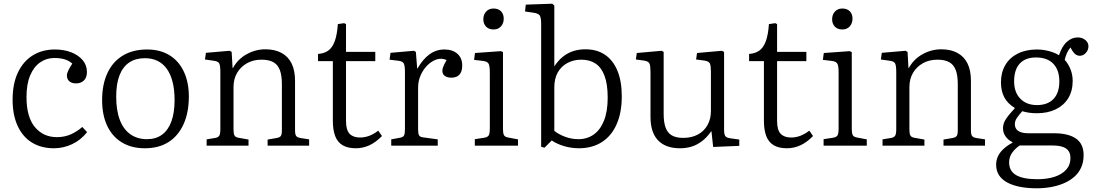

<svg xmlns="http://www.w3.org/2000/svg" viewBox="-20 -786 5899 1036"><path d="M271 14Q202 14 152 -17Q102 -48 75 -107Q48 -166 48 -248Q48 -334 76.5 -394.5Q105 -455 156.5 -487Q208 -519 276 -519Q326 -519 365 -503.5Q404 -488 426.5 -461Q449 -434 449 -398Q449 -377 441.5 -363.5Q434 -350 420.5 -343Q407 -336 391 -336Q366 -336 353.5 -348Q341 -360 341 -378Q341 -390 348 -404.5Q355 -419 370 -443Q352 -459 328.5 -466Q305 -473 273 -473Q230 -473 196 -449Q162 -425 142.5 -378.5Q123 -332 123 -263Q123 -154 168.5 -100Q214 -46 287 -46Q328 -46 362 -61Q396 -76 424 -101L450 -73Q416 -30 369 -8Q322 14 271 14Z M761 14Q689 14 637 -18Q585 -50 558 -108Q531 -166 531 -246Q531 -330 559.5 -391.5Q588 -453 642.5 -486Q697 -519 774 -519Q844 -519 894.5 -488Q945 -457 972 -399.5Q999 -342 999 -265Q999 -179 970.5 -116Q942 -53 889.5 -19.5Q837 14 761 14ZM773 -35Q821 -35 854 -59Q887 -83 904.5 -130Q922 -177 922 -246Q922 -301 911.5 -343Q901 -385 880.5 -414Q860 -443 830 -457.5Q800 -472 762 -472Q712 -472 677.5 -449Q643 -426 625 -380Q607 -334 607 -265Q607 -190 626.5 -139Q646 -88 683.5 -61.5Q721 -35 773 -35Z M1095 0V-34L1143 -42Q1158 -45 1163.5 -54.5Q1169 -64 1169 -90V-396Q1169 -432 1163 -443.5Q1157 -455 1135 -458L1086 -465L1091 -501L1219 -512L1230 -506L1235 -419H1237Q1263 -467 1311 -493.5Q1359 -520 1412 -520Q1463 -520 1499 -500.5Q1535 -481 1553.5 -443.5Q1572 -406 1572 -350V-83Q1572 -61 1578 -52.5Q1584 -44 1603 -41L1648 -34V0H1424V-33L1471 -41Q1489 -44 1495 -52Q1501 -60 1501 -83V-332Q1501 -379 1490 -408Q1479 -437 1455 -450.5Q1431 -464 1391 -464Q1347 -464 1313 -445Q1279 -426 1259.5 -393Q1240 -360 1240 -316V-87Q1240 -65 1245 -55.5Q1250 -46 1265 -43L1321 -33V0Z M1900 14Q1856 14 1828.5 -2.5Q1801 -19 1788.5 -52Q1776 -85 1776 -134V-456H1696V-495Q1728 -497 1750.5 -512.5Q1773 -528 1786 -563Q1799 -598 1803 -656L1837 -661L1847 -656V-506H2005V-456H1847V-134Q1847 -84 1866.5 -64Q1886 -44 1922 -44Q1948 -44 1972 -53Q1996 -62 2021 -81L2041 -52Q2008 -18 1973 -2Q1938 14 1900 14Z M2091 0V-34L2139 -43Q2155 -46 2160 -55Q2165 -64 2165 -90V-396Q2165 -431 2159 -443Q2153 -455 2131 -458L2082 -464L2087 -501L2213 -512L2224 -506L2231 -417H2233Q2261 -466 2297 -492.5Q2333 -519 2378 -519Q2422 -519 2448 -496Q2474 -473 2474 -433Q2474 -410 2467 -395.5Q2460 -381 2447 -374Q2434 -367 2415 -367Q2393 -367 2380 -376.5Q2367 -386 2367 -404Q2367 -412 2369.5 -420Q2372 -428 2377 -438.5Q2382 -449 2390 -462Q2363 -474 2336.5 -465.5Q2310 -457 2287 -434.5Q2264 -412 2250 -380.5Q2236 -349 2236 -314V-88Q2236 -65 2241 -56Q2246 -47 2262 -45L2342 -34V0Z M2542 0V-35L2594 -43Q2611 -46 2617 -55.5Q2623 -65 2623 -93V-394Q2623 -430 2616.5 -442Q2610 -454 2588 -457L2538 -463L2543 -500L2683 -510L2694 -505V-89Q2694 -68 2699 -57.5Q2704 -47 2722 -44L2775 -34V0ZM2643 -627Q2617 -627 2602.5 -642.5Q2588 -658 2588 -682Q2588 -707 2603 -723.5Q2618 -740 2643 -740Q2669 -740 2683.5 -725Q2698 -710 2698 -685Q2698 -661 2683.5 -644Q2669 -627 2643 -627Z M2918 11 2900 6V-655Q2900 -692 2892 -703Q2884 -714 2855 -718L2813 -724L2817 -761L2960 -766L2971 -756V-432V-428Q2993 -461 3018.5 -481Q3044 -501 3074 -510.5Q3104 -520 3139 -520Q3201 -520 3244.5 -490.5Q3288 -461 3311.5 -404.5Q3335 -348 3335 -266Q3335 -178 3307 -115Q3279 -52 3227 -19Q3175 14 3104 14Q3064 14 3025.5 3Q2987 -8 2957 -28ZM3101 -35Q3148 -35 3183.5 -60Q3219 -85 3239 -135Q3259 -185 3259 -259Q3259 -332 3242 -377Q3225 -422 3193.5 -443Q3162 -464 3117 -464Q3075 -464 3041.5 -446Q3008 -428 2989.5 -395Q2971 -362 2971 -315V-80Q2996 -60 3030.5 -47.5Q3065 -35 3101 -35Z M3649 14Q3572 14 3531 -28.5Q3490 -71 3490 -155V-397Q3490 -429 3485 -442Q3480 -455 3456 -459L3411 -465L3416 -500L3550 -512L3561 -506V-172Q3561 -126 3571.5 -97.5Q3582 -69 3605 -55.5Q3628 -42 3666 -42Q3712 -42 3745.5 -60Q3779 -78 3797.5 -111Q3816 -144 3816 -187V-397Q3816 -429 3811 -442Q3806 -455 3782 -459L3736 -465L3741 -500L3875 -512L3887 -506V-87Q3887 -61 3893.5 -52Q3900 -43 3919 -40L3969 -33V1L3828 7L3819 -77H3817Q3794 -44 3767.5 -24Q3741 -4 3712 5Q3683 14 3649 14Z M4226 14Q4182 14 4154.5 -2.5Q4127 -19 4114.5 -52Q4102 -85 4102 -134V-456H4022V-495Q4054 -497 4076.5 -512.5Q4099 -528 4112 -563Q4125 -598 4129 -656L4163 -661L4173 -656V-506H4331V-456H4173V-134Q4173 -84 4192.5 -64Q4212 -44 4248 -44Q4274 -44 4298 -53Q4322 -62 4347 -81L4367 -52Q4334 -18 4299 -2Q4264 14 4226 14Z M4424 0V-35L4476 -43Q4493 -46 4499 -55.5Q4505 -65 4505 -93V-394Q4505 -430 4498.5 -442Q4492 -454 4470 -457L4420 -463L4425 -500L4565 -510L4576 -505V-89Q4576 -68 4581 -57.5Q4586 -47 4604 -44L4657 -34V0ZM4525 -627Q4499 -627 4484.5 -642.5Q4470 -658 4470 -682Q4470 -707 4485 -723.5Q4500 -740 4525 -740Q4551 -740 4565.5 -725Q4580 -710 4580 -685Q4580 -661 4565.5 -644Q4551 -627 4525 -627Z M4742 0V-34L4790 -42Q4805 -45 4810.5 -54.5Q4816 -64 4816 -90V-396Q4816 -432 4810 -443.5Q4804 -455 4782 -458L4733 -465L4738 -501L4866 -512L4877 -506L4882 -419H4884Q4910 -467 4958 -493.5Q5006 -520 5059 -520Q5110 -520 5146 -500.5Q5182 -481 5200.5 -443.5Q5219 -406 5219 -350V-83Q5219 -61 5225 -52.5Q5231 -44 5250 -41L5295 -34V0H5071V-33L5118 -41Q5136 -44 5142 -52Q5148 -60 5148 -83V-332Q5148 -379 5137 -408Q5126 -437 5102 -450.5Q5078 -464 5038 -464Q4994 -464 4960 -445Q4926 -426 4906.5 -393Q4887 -360 4887 -316V-87Q4887 -65 4892 -55.5Q4897 -46 4912 -43L4968 -33V0Z M5574 230Q5526 230 5486 222.5Q5446 215 5416.5 199.5Q5387 184 5371 160Q5355 136 5355 103Q5355 78 5365 57Q5375 36 5395 17.5Q5415 -1 5443 -16V-19Q5419 -31 5405.5 -50.5Q5392 -70 5392 -94Q5392 -120 5408 -144Q5424 -168 5455 -201V-204Q5417 -227 5399 -261Q5381 -295 5381 -342Q5381 -395 5404.5 -435Q5428 -475 5472 -497Q5516 -519 5576 -519Q5598 -519 5619.5 -515Q5641 -511 5660.5 -504Q5680 -497 5694 -488Q5711 -538 5737.5 -561Q5764 -584 5794 -584Q5813 -584 5826 -577Q5839 -570 5846 -559.5Q5853 -549 5853 -536Q5853 -516 5839 -500.5Q5825 -485 5806 -485Q5795 -485 5785.5 -491Q5776 -497 5767 -511L5756 -530Q5745 -517 5737.5 -500.5Q5730 -484 5725 -463Q5745 -441 5756.5 -411.5Q5768 -382 5768 -350Q5768 -295 5744 -256Q5720 -217 5676.5 -196Q5633 -175 5575 -175Q5551 -175 5531.5 -178Q5512 -181 5496 -186Q5481 -169 5468.5 -152Q5456 -135 5456 -116Q5456 -101 5463.5 -90Q5471 -79 5487.5 -73Q5504 -67 5529 -67H5667Q5744 -67 5785.5 -38.5Q5827 -10 5827 51Q5827 89 5813.5 118.5Q5800 148 5775.5 169Q5751 190 5719 203.5Q5687 217 5650 223.5Q5613 230 5574 230ZM5578 181Q5630 181 5670 168Q5710 155 5733 129.5Q5756 104 5756 67Q5756 32 5732.5 15.5Q5709 -1 5661 -1H5482Q5458 15 5441.5 38Q5425 61 5425 90Q5425 137 5463 159Q5501 181 5578 181ZM5575 -219Q5633 -219 5664.5 -252Q5696 -285 5696 -347Q5696 -408 5663.5 -442Q5631 -476 5570 -476Q5513 -476 5482.5 -443Q5452 -410 5452 -347Q5452 -288 5485.5 -253.5Q5519 -219 5575 -219Z"/></svg>

Font: Literata 18pt Light
Style: Regular
Weight: 300
Designer: Latin by Veronika Burian and Jose Scaglione. Greek by Irene Vlachou. Cyrillic by Vera Evstafieva.
Foundry: TypeTogether
Version: Version 3.103;gftools[0.9.29]